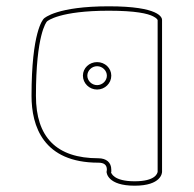

<svg xmlns="http://www.w3.org/2000/svg" viewBox="-20 -552 614 609"><path d="M319 -312C319 -296 305 -282 288 -282C271 -282 257 -296 257 -312C257 -328 271 -342 288 -342C305 -342 319 -328 319 -312ZM333 -312C333 -336 313 -355 288 -355C263 -355 243 -336 243 -312C243 -288 263 -268 288 -268C313 -268 333 -288 333 -312ZM292 -50C159 -50 94 -117 94 -248C94 -442 127 -482 129 -484C131 -486 170 -518 325 -518C410 -518 449 -509 466 -500C478 -494 480 -489 480 -488V-7C479 -2 473 23 407 23C340 23 333 -3 332 -6H333V-14C333 -37 317 -50 292 -50ZM318 -7C318 -4 321 37 407 37C492 37 494 -4 494 -7V-489C494 -496 486 -532 325 -532C161 -532 121 -495 119 -493C116 -490 80 -451 80 -248C80 -152 117 -36 292 -36C310 -36 319 -29 319 -14C319 -10 318 -9 318 -7Z"/></svg>

Font: Platiipus Light
Style: Light
Weight: 400
Version: Version 001.000